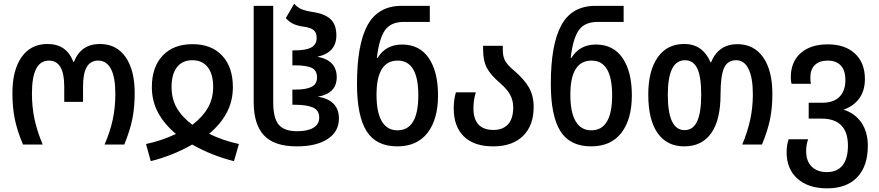

<svg xmlns="http://www.w3.org/2000/svg" viewBox="-20 -792 4817 1052"><path d="M48 -282Q48 -408 98.5 -479.5Q149 -551 240 -551Q345 -551 382 -453H385Q424 -551 527 -551Q618 -551 668 -479.5Q718 -408 718 -282Q718 -203 705 -139.5Q692 -76 661 0H553Q583 -69 597.5 -135.5Q612 -202 612 -279Q612 -368 588 -414Q564 -460 518 -460Q476 -460 455.5 -425Q435 -390 435 -318V-234H332V-318Q332 -460 248 -460Q155 -460 155 -280Q155 -204 169.5 -137.5Q184 -71 214 0H106Q75 -73 61.5 -137.5Q48 -202 48 -282Z M780 -3Q860 -19 944 -58Q879 -113 845.5 -176Q812 -239 812 -315Q812 -424 871 -487Q930 -550 1035 -550Q1139 -550 1197.5 -487Q1256 -424 1256 -315Q1256 -239 1223 -176Q1190 -113 1126 -59Q1201 -22 1289 -3L1262 91Q1141 61 1033 0Q929 60 806 91ZM1148 -316Q1148 -385 1118.5 -423.5Q1089 -462 1034 -462Q979 -462 949.5 -423.5Q920 -385 920 -316Q920 -251 948 -201.5Q976 -152 1034 -108Q1092 -153 1120 -203Q1148 -253 1148 -316Z M1370 -233V-760H1477V-232Q1477 -145 1507 -109Q1537 -73 1608 -73Q1665 -73 1697 -92Q1729 -111 1729 -148Q1729 -188 1694.5 -203Q1660 -218 1597 -218H1582V-301H1596Q1657 -301 1687 -316Q1717 -331 1717 -367Q1717 -407 1687.5 -420.5Q1658 -434 1596 -434H1582V-516H1596Q1656 -516 1685.5 -532Q1715 -548 1715 -584Q1715 -613 1699 -626.5Q1683 -640 1649 -645Q1611 -650 1587.5 -661Q1564 -672 1546 -693L1592 -772Q1608 -752 1631.5 -742Q1655 -732 1690 -727Q1756 -718 1789.5 -688.5Q1823 -659 1823 -598Q1823 -551 1797.5 -522Q1772 -493 1719 -481Q1825 -462 1825 -369Q1825 -280 1721 -262Q1777 -254 1807 -224Q1837 -194 1837 -143Q1837 -71 1775.5 -30.5Q1714 10 1606 10Q1483 10 1426.5 -50Q1370 -110 1370 -233Z M1936 -332Q1936 -549 1994 -654.5Q2052 -760 2181 -760H2335V-672H2193Q2121 -672 2089 -626Q2057 -580 2045 -475H2049Q2094 -548 2183 -548Q2279 -548 2329.5 -473.5Q2380 -399 2380 -270Q2380 -138 2322.5 -64Q2265 10 2157 10Q2041 10 1988.5 -73.5Q1936 -157 1936 -332ZM2272 -270Q2272 -460 2159 -460Q2043 -460 2043 -273Q2043 -177 2072 -127.5Q2101 -78 2158 -78Q2272 -78 2272 -270Z M2466 -198Q2466 -246 2478 -286H2587Q2574 -244 2574 -198Q2574 -140 2601.5 -110Q2629 -80 2684 -80Q2735 -80 2763.5 -111Q2792 -142 2792 -203Q2792 -242 2775 -273Q2758 -304 2721 -336Q2668 -381 2647.5 -420Q2627 -459 2627 -520V-541H2735V-518Q2735 -481 2748.5 -457.5Q2762 -434 2797 -405Q2852 -358 2878 -313Q2904 -268 2904 -205Q2904 -104 2845.5 -47Q2787 10 2683 10Q2577 10 2521.5 -44.5Q2466 -99 2466 -198Z M2998 -332Q2998 -549 3056 -654.5Q3114 -760 3243 -760H3397V-672H3255Q3183 -672 3151 -626Q3119 -580 3107 -475H3111Q3156 -548 3245 -548Q3341 -548 3391.5 -473.5Q3442 -399 3442 -270Q3442 -138 3384.5 -64Q3327 10 3219 10Q3103 10 3050.5 -73.5Q2998 -157 2998 -332ZM3334 -270Q3334 -460 3221 -460Q3105 -460 3105 -273Q3105 -177 3134 -127.5Q3163 -78 3220 -78Q3334 -78 3334 -270Z M3532 -274Q3532 -404 3583.5 -477.5Q3635 -551 3728 -551Q3781 -551 3816.5 -525.5Q3852 -500 3873 -451H3876Q3917 -550 4020 -550Q4111 -550 4161.5 -478Q4212 -406 4212 -277Q4212 -199 4198.5 -135.5Q4185 -72 4155 0H4047Q4076 -70 4090.5 -136Q4105 -202 4105 -275Q4105 -366 4081.5 -414Q4058 -462 4014 -462Q3966 -462 3947 -419Q3928 -376 3928 -275Q3928 -135 3877 -62.5Q3826 10 3729 10Q3634 10 3583 -63Q3532 -136 3532 -274ZM3822 -274Q3822 -372 3800.5 -417Q3779 -462 3733 -462Q3639 -462 3639 -273Q3639 -79 3731 -79Q3777 -79 3799.5 -126.5Q3822 -174 3822 -274Z M4290 42Q4290 4 4301 -29H4408Q4397 0 4397 36Q4397 91 4427.5 121Q4458 151 4511 151Q4567 151 4596.5 114Q4626 77 4626 6Q4626 -67 4590 -104.5Q4554 -142 4483 -142H4411V-229H4485Q4547 -229 4579.5 -261.5Q4612 -294 4612 -353Q4612 -407 4586.5 -433.5Q4561 -460 4515 -460Q4470 -460 4445 -436Q4420 -412 4420 -367Q4420 -347 4423 -333H4317Q4313 -346 4313 -369Q4313 -453 4367 -501Q4421 -549 4516 -549Q4610 -549 4664.5 -498.5Q4719 -448 4719 -359Q4719 -296 4688.5 -253.5Q4658 -211 4602 -191Q4664 -172 4699.5 -120.5Q4735 -69 4735 7Q4735 118 4677 179Q4619 240 4512 240Q4409 240 4349.5 187Q4290 134 4290 42Z"/></svg>

Font: Noto Sans Georgian Medium Narrow
Style: Regular
Weight: 500
Width: 4
Designer: Monotype Design team
Foundry: Monotype Imaging Inc.
Version: Version 1.000